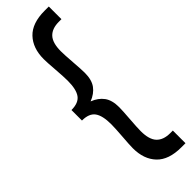

<svg xmlns="http://www.w3.org/2000/svg" viewBox="-301 -747 880 880"><g transform="rotate(-45 139.0 -307.0)"><path d="M170 -566Q170 -543 174 -491Q178 -439 178 -418Q178 -373 159 -347Q140 -321 104 -307Q140 -293 159 -267Q178 -241 178 -196Q178 -175 174 -123Q170 -71 170 -48Q170 6 192.5 30Q215 54 259 54H276V136H249Q168 136 128.5 94.5Q89 53 89 -18Q89 -39 93 -89Q97 -141 97 -166Q97 -222 78.5 -247.5Q60 -273 14 -273V-341Q60 -341 78.5 -366.5Q97 -392 97 -448Q97 -473 93 -525Q89 -575 89 -596Q89 -667 128.5 -708.5Q168 -750 249 -750H276V-668H259Q215 -668 192.5 -644Q170 -620 170 -566Z"/></g></svg>

Font: Cabin Condensed Medium
Style: Regular
Weight: 500
Width: 3
Version: Version 2.001